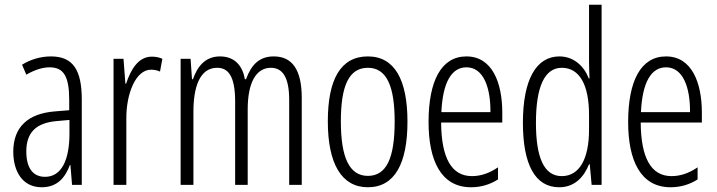

<svg xmlns="http://www.w3.org/2000/svg" viewBox="-20 -780 3024 810"><path d="M195 -542C153 -542 110 -530 73 -507L91 -465C129 -487 162 -496 189 -496C248 -496 272 -459 272 -358V-315L211 -310C99 -301 36 -245 36 -140C36 -61 72 10 156 10C222 10 255 -31 275 -84H277L284 0H325V-360C325 -485 288 -542 195 -542ZM217 -269 273 -274V-216C273 -106 240 -34 170 -34C120 -34 91 -70 91 -141C91 -220 131 -261 217 -269Z M620 -541C563 -541 531 -485 512 -427H509L501 -532H459V0H513V-279C512 -383 552 -486 617 -486C631 -486 645 -483 655 -478L665 -532C650 -539 634 -541 620 -541Z M1135 -542C1073 -542 1040 -506 1018 -446H1013C1004 -499 973 -542 908 -542C844 -542 812 -497 794 -446H790L784 -532H742V0H796V-309C796 -409 821 -494 896 -494C942 -494 972 -460 972 -352V0H1025V-319C1025 -429 1059 -494 1123 -494C1170 -494 1200 -457 1200 -359V0H1253V-367C1253 -487 1212 -542 1135 -542Z M1699 -267C1699 -443 1645 -542 1532 -542C1417 -542 1363 -445 1363 -268C1363 -91 1420 10 1532 10C1645 10 1699 -90 1699 -267ZM1418 -268C1418 -416 1451 -494 1532 -494C1613 -494 1645 -413 1645 -267C1645 -112 1610 -38 1532 -38C1453 -38 1418 -117 1418 -268Z M1948 -542C1841 -542 1788 -438 1788 -265C1788 -102 1841 10 1967 10C2010 10 2048 -2 2081 -23V-74C2044 -49 2008 -37 1971 -37C1884 -37 1842 -115 1841 -263H2099V-305C2099 -432 2056 -542 1948 -542ZM1948 -496C2020 -496 2050 -410 2049 -307H1842C1848 -435 1886 -496 1948 -496Z M2339 10C2406 10 2444 -35 2465 -87H2468L2476 0H2518V-760H2465V-520C2465 -498 2466 -476 2467 -449H2464C2445 -499 2402 -542 2340 -542C2242 -542 2186 -444 2186 -262C2186 -85 2238 10 2339 10ZM2350 -37C2274 -37 2241 -117 2241 -262C2241 -413 2277 -494 2350 -494C2425 -494 2465 -422 2465 -295V-233C2465 -109 2424 -37 2350 -37Z M2790 -542C2683 -542 2630 -438 2630 -265C2630 -102 2683 10 2809 10C2852 10 2890 -2 2923 -23V-74C2886 -49 2850 -37 2813 -37C2726 -37 2684 -115 2683 -263H2941V-305C2941 -432 2898 -542 2790 -542ZM2790 -496C2862 -496 2892 -410 2891 -307H2684C2690 -435 2728 -496 2790 -496Z"/></svg>

Font: Noto Sans Gujarati UI ExtraCondensed Light
Style: Regular
Weight: 300
Width: 2
Designer: Jelle Bosma - Monotype Design Team, Universal Thirst
Foundry: Monotype Imaging Inc.
Version: Version 2.106